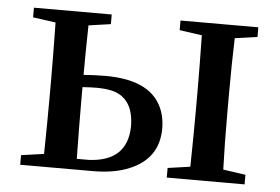

<svg xmlns="http://www.w3.org/2000/svg" viewBox="-43 -584 934 641"><g transform="rotate(5 424.0 -263.0)"><path d="M232.4 -36.1H272.5Q400.4 -42 403.3 -158.2Q403.3 -252.9 332 -272.5Q308.6 -278.3 277.3 -278.3Q258.8 -278.3 230.5 -276.4V-232.4Q230.5 -149.4 232.4 -36.1ZM306.6 -494.1 232.4 -483.4Q230.5 -385.7 230.5 -317.4Q269.5 -320.3 304.7 -320.3Q463.9 -320.3 499 -217.8Q507.8 -191.4 507.8 -162.1Q507.8 -61.5 412.1 -21.5Q361.3 0 290 0H45.9V-32.2L122.1 -43Q124 -154.3 124 -232.4V-293.9Q124 -372.1 122.1 -483.4L45.9 -494.1V-526.4H306.6ZM797.9 -494.1 722.7 -483.4Q719.7 -399.4 719.7 -293.9V-232.4Q719.7 -126 722.7 -43L797.9 -32.2V0H537.1V-32.2L612.3 -43Q614.3 -154.3 614.3 -232.4V-293.9Q614.3 -372.1 612.3 -483.4L537.1 -494.1V-526.4H797.9Z"/></g></svg>

Font: GenYoMin JP SemiBold
Style: Regular
Weight: 600
Version: Version 1.001;PS 1;hotconv 16.6.51;makeotf.lib2.5.65220 DEVE